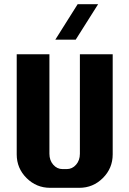

<svg xmlns="http://www.w3.org/2000/svg" viewBox="-20 -900 620 920"><path d="M520 -160.2Q520 -93.8 472.9 -46.9Q425.8 0 359.9 0H220.2Q154.3 0 107.2 -46.9Q60.1 -93.8 60.1 -160.2V-640.1H216.8V-163.1Q216.8 -131.8 235.1 -110.8Q253.4 -89.8 279.8 -89.8H299.8Q326.2 -89.8 344.5 -110.8Q362.8 -131.8 362.8 -163.1V-640.1H520ZM450.2 -879.9 342.8 -710H245.1L352.1 -879.9Z"/></svg>

Font: Laconic
Style: Bold
Weight: 700
Designer: Robby Woodard
Version: Version 1.000